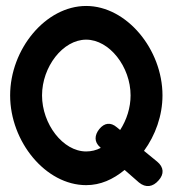

<svg xmlns="http://www.w3.org/2000/svg" viewBox="-20 -610 584 644"><path d="M269 11C317 11 359 -8 398 -40L446 2C469 21 493 17 512 -5C531 -26 530 -49 507 -68L463 -104C501 -156 525 -222 525 -290C525 -444 405 -590 269 -590C133 -590 14 -445 14 -290C14 -135 133 11 269 11ZM269 -477C347 -477 418 -386 418 -290C418 -249 405 -208 383 -174L372 -183C351 -201 330 -198 313 -177C297 -157 295 -134 316 -116L318 -114C303 -106 286 -102 269 -102C191 -102 121 -194 121 -290C121 -386 191 -477 269 -477Z"/></svg>

Font: Charger Pro
Style: BlkNar
Weight: 900
Designer: Jasper
Foundry: Cannot Into Space Fonts
Version: Version 1.09